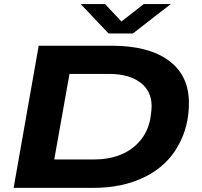

<svg xmlns="http://www.w3.org/2000/svg" viewBox="-20 -908 974 928"><path d="M805.2 -888.2 622.1 -746.1H504.9L370.1 -888.2H487.8L566.9 -804.2L674.8 -888.2ZM45.9 0 167 -687H520Q697.8 -687 795.4 -615.5Q893.1 -543.9 893.1 -410.2Q893.1 -295.9 841.8 -205.1Q787.6 -106 680.4 -53Q573.2 0 432.1 0ZM242.2 -137.2H434.1Q503.9 -137.2 560.3 -159.2Q616.7 -181.2 655.3 -225.6Q693.8 -270 706.1 -332Q712.9 -375.5 712.9 -394Q712.9 -469.2 657.2 -510Q601.6 -550.8 506.8 -550.8H315.9Z"/></svg>

Font: Archivo Expanded
Style: Bold Italic
Weight: 700
Width: 7
Italic angle: -10°
Designer: Hector Gatti
Foundry: Omnibus-Type
Version: Version 2.001